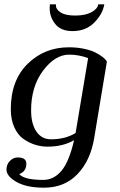

<svg xmlns="http://www.w3.org/2000/svg" viewBox="-20 -669 557 889"><path d="M316 -525Q262 -525 236 -557.5Q210 -590 210 -631Q210 -643 211 -649H239V-644Q239 -625 261.5 -611Q284 -597 328 -597Q375 -597 403.5 -612.5Q432 -628 435 -649H463Q456 -605 417 -565Q378 -525 316 -525ZM102 89Q102 125 69 137Q92 164 180 164Q229 164 264.5 122Q300 80 323 -20Q272 10 200 10Q171 10 143.5 1.5Q116 -7 89.5 -25Q63 -43 46.5 -79Q30 -115 30 -163Q30 -297 108 -373.5Q186 -450 299 -450Q337 -450 369.5 -443Q402 -436 420.5 -426.5Q439 -417 452 -407.5Q465 -398 470 -391L475 -384L416 -29Q399 74 339 137Q279 200 184 200Q103 200 56.5 173.5Q10 147 10 116Q10 92 26 76Q42 60 62 60Q102 60 102 89ZM330 -53 388 -400Q345 -416 300 -416Q235 -416 179.5 -342Q124 -268 124 -158Q124 -96 148.5 -60Q173 -24 216 -24Q282 -24 330 -53Z"/></svg>

Font: Judson
Style: Italic
Weight: 400
Italic angle: -9.5°
Version: Version 20110429